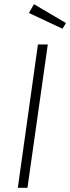

<svg xmlns="http://www.w3.org/2000/svg" viewBox="-20 -896 335 916"><path d="M208 -684 111 0H65L161 -684ZM142 -876 295 -786 278 -759 118 -834Z"/></svg>

Font: Fira Sans Condensed ExtraLight
Style: Italic
Weight: 275
Width: 3
Italic angle: -8°
Designer: Carrois Corporate & Edenspiekermann AG
Foundry: Carrois Corporate GbR & Edenspiekermann AG
Version: Version 4.203